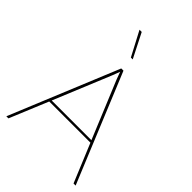

<svg xmlns="http://www.w3.org/2000/svg" viewBox="-257 -996 1101 1101"><g transform="rotate(45 293.0 -445.5)"><path d="M460 -234H126L29 0H12L284 -660H302L574 0H557ZM454 -248 310 -596 293 -642 276 -597 132 -248ZM294 -743H279L201 -891H219Z"/></g></svg>

Font: Work Sans Thin
Style: Regular
Weight: 260
Designer: Wei Huang
Foundry: Wei Huang
Version: Version 1.500